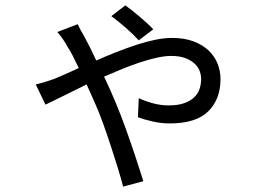

<svg xmlns="http://www.w3.org/2000/svg" viewBox="-20 -625 996 714"><path d="M496 -475Q475 -498 447.5 -522Q420 -546 394 -565L446 -605Q456 -598 469.5 -587.5Q483 -577 497.5 -564.5Q512 -552 526 -539.5Q540 -527 550 -516ZM269 -535Q274 -524 280.5 -512Q287 -500 293 -490Q312 -456 338 -400Q374 -416 412 -431Q450 -446 486.5 -458Q523 -470 557 -477Q591 -484 619 -484Q666 -484 700 -471Q734 -458 756 -437Q778 -416 789 -388.5Q800 -361 800 -331Q800 -256 754.5 -211Q709 -166 611 -166Q579 -166 546.5 -173.5Q514 -181 493 -189L496 -260Q519 -249 548.5 -241Q578 -233 607 -233Q641 -233 664 -241Q687 -249 701.5 -262.5Q716 -276 722 -294Q728 -312 728 -331Q728 -346 722.5 -361Q717 -376 703.5 -388.5Q690 -401 669 -409Q648 -417 616 -417Q593 -417 563.5 -410.5Q534 -404 502 -393.5Q470 -383 435.5 -369Q401 -355 367 -340Q412 -246 447 -148.5Q482 -51 513 49L438 69Q429 35 417 -4Q405 -43 391.5 -84Q378 -125 363.5 -165.5Q349 -206 333 -242L302 -311Q253 -287 213 -267Q173 -247 149 -236L113 -311Q134 -316 151.5 -321.5Q169 -327 180 -331Q200 -339 223.5 -349.5Q247 -360 273 -372Q261 -397 250.5 -417.5Q240 -438 231 -451Q225 -463 214.5 -478.5Q204 -494 193 -506Z"/></svg>

Font: Kinto Sans
Style: Regular
Weight: 400
Designer: Authors: Ryoko NISHIZUKA  (kana & ideographs); Paul D. Hunt (Latin, Greek & Cyrillic); Wenlong ZHANG  (bopomofo); Sandol
Foundry: Adobe Systems Incorporated, ookami Inc.
Version: Version 0.001